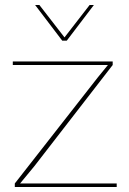

<svg xmlns="http://www.w3.org/2000/svg" viewBox="-20 -745 512 765"><path d="M39 0V-14L370 -437L410 -486H342H31V-500H429V-486L117 -83L60 -14H142H445V0ZM354 -725 246 -583H228L120 -725H137L237 -596L337 -725Z"/></svg>

Font: Work Sans Thin
Style: Regular
Weight: 250
Designer: Wei Huang
Foundry: Wei Huang
Version: Version 2.012